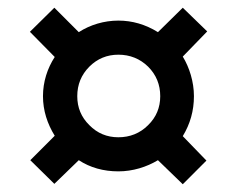

<svg xmlns="http://www.w3.org/2000/svg" viewBox="-20 -601 612 495"><path d="M90.8 -353C90.8 -315.9 102.1 -281.7 121.1 -251L58.1 -188L120.1 -127L183.1 -188C212.4 -168.9 246.6 -159.2 285.2 -159.2C322.3 -159.2 357.9 -170.4 387.2 -188L451.2 -126L512.2 -187L451.2 -250C470.2 -281.2 480 -315.4 480 -353C480 -390.1 468.3 -427.2 451.2 -455.1L514.2 -520L451.2 -581.1L387.2 -518.1C355 -538.1 320.8 -547.9 285.2 -547.9C248.5 -547.9 212.4 -537.1 183.1 -518.1L120.1 -581.1L57.1 -519L121.1 -454.1C102.1 -424.8 90.8 -390.1 90.8 -353ZM179.2 -353C179.2 -382.8 189.5 -408.2 210.4 -429.2C231 -449.7 255.9 -460 285.2 -460C314.9 -460 340.8 -449.7 361.8 -429.2C382.8 -408.2 393.1 -382.8 393.1 -353C393.1 -323.7 382.8 -298.8 361.8 -278.3C340.8 -257.3 314.9 -247.1 285.2 -247.1C255.9 -247.1 231 -257.3 210.4 -278.3C189.5 -298.8 179.2 -323.7 179.2 -353Z"/></svg>

Font: Noto Reveo Sans
Style: Regular
Weight: 600
Designer: Monotype Design Team
Foundry: Monotype Imaging Inc.
Version: Version 2.007